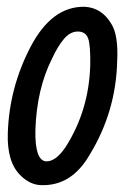

<svg xmlns="http://www.w3.org/2000/svg" viewBox="-20 -536 375 564"><path d="M2.9 -145Q7.3 -278.8 69.8 -398.4Q132.3 -518.1 229 -516.1Q279.3 -513.2 307.1 -465.8Q328.1 -433.1 324.2 -355Q320.3 -207 243.2 -81.1Q189.9 11.2 100.1 7.8Q68.4 6.8 41 -20Q0 -59.1 2.9 -145ZM173.3 -105Q241.2 -211.9 245.1 -344.2Q246.1 -402.8 239 -422.9Q231.9 -442.9 209.5 -443.4Q187 -443.8 168.5 -422.4Q149.9 -400.9 132.3 -362.8Q87.9 -273.9 84 -154.8Q82 -64.9 115.2 -62Q144 -61 173.3 -105Z"/></svg>

Font: Allan
Style: Regular
Weight: 400
Designer: Anton Koovit
Foundry: Anton Koovit
Version: Version 1.002